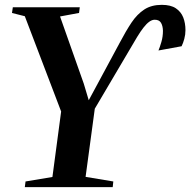

<svg xmlns="http://www.w3.org/2000/svg" viewBox="-20 -773 786 793"><path d="M82.5 0 85.5 -23.5 196.5 -42 232.5 -312.5 82.5 -706 29.5 -719.5 33 -743H309.5L306.5 -719.5L228 -705L326 -427.5L346.5 -359L376.5 -414.5L474.5 -596.5Q500 -645 523.2 -679.8Q546.5 -714.5 576 -733.8Q605.5 -753 648 -753Q685 -753 706.2 -738.8Q727.5 -724.5 736.8 -701Q746 -677.5 746 -648.5Q746 -630 741.2 -612.5Q736.5 -595 730 -582L634.5 -564.5Q640 -577.5 646.5 -599.5Q653 -621.5 653 -646Q652.5 -666 645 -678.8Q637.5 -691.5 619 -691.5Q608 -691.5 596.5 -683.2Q585 -675 572.8 -659.2Q560.5 -643.5 546.5 -620.5Q532.5 -597.5 515.5 -568L371.5 -324L333.5 -42.5L448 -23.5L445.5 0Z"/></svg>

Font: Merriweather 120pt SemiBold
Style: Italic
Weight: 600
Italic angle: -7.8°
Version: Version 2.101